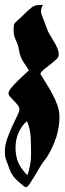

<svg xmlns="http://www.w3.org/2000/svg" viewBox="-45 -540 268 791"><path d="M132 -520Q124 -507 124 -493Q124 -489 126 -481Q131 -467 137 -452.5Q143 -438 148 -423Q152 -411 160 -397.5Q168 -384 176.5 -370Q185 -356 191 -342Q197 -328 197 -316Q197 -305 187 -295.5Q177 -286 164 -276Q151 -266 138.5 -256Q126 -246 121 -236Q133 -216 146.5 -194.5Q160 -173 172 -150.5Q184 -128 192 -105Q200 -82 200 -58Q200 -38 196.5 -16.5Q193 5 187 25Q177 54 164 80Q151 106 132 129Q127 135 117.5 151.5Q108 168 97.5 185.5Q87 203 77.5 217Q68 231 63 231Q57 231 52 226Q32 210 21.5 199.5Q11 189 4.5 178.5Q-2 168 -6.5 154.5Q-11 141 -20 118Q-23 110 -24 101Q-25 92 -25 84Q-25 59 -15.5 32Q-6 5 5 -19Q16 -43 25.5 -62Q35 -81 35 -89Q35 -98 28 -107Q21 -116 12.5 -124.5Q4 -133 -3 -141Q-10 -149 -10 -156Q-10 -164 1 -177.5Q12 -191 26 -205Q40 -219 54 -231.5Q68 -244 74 -250Q67 -262 60.5 -271Q54 -280 48.5 -289.5Q43 -299 39 -310Q35 -321 33 -335Q30 -355 20.5 -374Q11 -393 11 -415Q11 -426 12 -434.5Q13 -443 22 -451Q38 -465 53 -480Q68 -495 85 -509Q95 -517 107.5 -518.5Q120 -520 132 -520ZM68 182Q75 161 79 139.5Q83 118 83 96Q83 62 81.5 26.5Q80 -9 66 -41Q43 -21 31 7.5Q19 36 19 67Q19 104 30.5 130Q42 156 68 182Z"/></svg>

Font: Hand Textur
Style: Regular
Weight: 400
Designer: F. H. Ehmcke um 1935
Foundry: Peter Wiegel
Version: Version 1.000